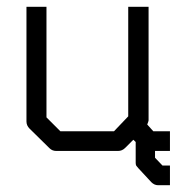

<svg xmlns="http://www.w3.org/2000/svg" viewBox="-20 -496 532 566"><path d="M383 -6Q380 -9 380 -15V-77.5L373 -84L349 -60Q340 -51 328 -51H146Q134 -51 126 -59L67 -117Q58 -126 58 -138V-476H117V-150L158 -109H316L358 -153V-476H418V-141Q418 -139 414 -129L432 -109H481V-51H437V-31L459 -8H481V50H446Q435 50 426 41L388 0Z"/></svg>

Font: IBM 3270 Semi-Condensed
Style: Condensed
Weight: 400
Monospace: yes
Version: Version 2.3.1